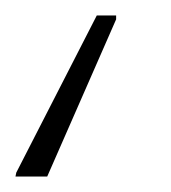

<svg xmlns="http://www.w3.org/2000/svg" viewBox="-115 -38 221 248"><path d="M-95 190 -94 185 10 -18H35V-13L-54 190Z"/></svg>

Font: Saira Expanded Thin
Style: Italic
Weight: 250
Width: 7
Italic angle: -12°
Designer: Hector Gatti with collaboration of the Omnibus-Type team
Foundry: Omnibus-Type
Version: Version 1.101